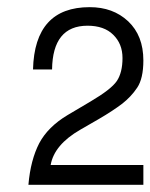

<svg xmlns="http://www.w3.org/2000/svg" viewBox="-20 -513 416 531"><path d="M71.3 -320.8H124C125 -401.4 157.7 -441.9 222.2 -441.9C252.4 -441.9 276.4 -433.6 293 -417C310.1 -400.4 318.8 -378.9 318.8 -352.5C318.8 -325.7 313.5 -304.7 303.2 -289.1C292.5 -273.4 268.6 -254.9 230.5 -232.4L167 -194.8C130.4 -172.9 104.5 -147 88.4 -116.7C72.8 -86.4 62.5 -48.3 58.6 -2H376.5V-56.6H120.1C126.5 -93.8 153.8 -126.5 202.1 -154.3L252.9 -183.6C279.8 -199.2 301.8 -213.9 317.9 -226.1C334 -238.8 348.1 -253.4 359.4 -270.5C370.6 -287.1 376.5 -312.5 376.5 -345.7C376.5 -392.1 362.3 -427.7 334.5 -454.1C306.2 -480.5 271 -493.2 228 -493.2C126.5 -493.2 74.2 -436 71.3 -320.8Z"/></svg>

Font: Meera New
Style: Regular
Weight: 400
Designer: Hussain K H
Foundry: RIT
Version: 1.4.1